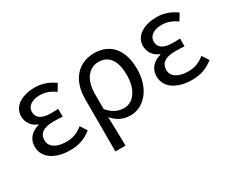

<svg xmlns="http://www.w3.org/2000/svg" viewBox="-108 -936 1828 1515"><g transform="rotate(-30 805.5 -179.0)"><path d="M281 13C356 13 413 -4 478 -54L439 -115C388 -74 343 -60 290 -60C198 -60 143 -97 143 -157C143 -218 188 -250 277 -250C304 -250 330 -249 361 -247V-318C335 -316 315 -316 294 -316C206 -316 169 -350 169 -399C169 -455 221 -484 288 -484C338 -484 382 -467 424 -436L461 -497C410 -534 351 -557 285 -557C174 -557 78 -509 78 -411C78 -360 108 -310 164 -290V-285C103 -269 51 -228 51 -150C51 -49 147 13 281 13Z M584 199H676C675 103 673 34 670 -64C720 -6 775 13 834 13C948 13 1058 -94 1058 -280C1058 -451 975 -557 824 -557C692 -557 584 -465 584 -278ZM819 -63C771 -63 722 -76 671 -137V-276C671 -413 740 -480 820 -480C921 -480 964 -399 964 -279C964 -144 899 -63 819 -63Z M1391 13C1466 13 1523 -4 1588 -54L1549 -115C1498 -74 1453 -60 1400 -60C1308 -60 1253 -97 1253 -157C1253 -218 1298 -250 1387 -250C1414 -250 1440 -249 1471 -247V-318C1445 -316 1425 -316 1404 -316C1316 -316 1279 -350 1279 -399C1279 -455 1331 -484 1398 -484C1448 -484 1492 -467 1534 -436L1571 -497C1520 -534 1461 -557 1395 -557C1284 -557 1188 -509 1188 -411C1188 -360 1218 -310 1274 -290V-285C1213 -269 1161 -228 1161 -150C1161 -49 1257 13 1391 13Z"/></g></svg>

Font: Microsoft YaHei
Style: Regular
Weight: 400
Designer: Ryoko NISHIZUKA 西塚涼子 (kana, bopomofo & ideographs); Paul D. Hunt (Latin, Greek & Cyrillic); Sandoll Communications 산돌커뮤니
Foundry: Adobe
Version: Version 2.001;hotconv 1.0.111;makeotfexe 2.5.65597